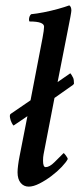

<svg xmlns="http://www.w3.org/2000/svg" viewBox="-20 -694 298 721"><path d="M87.9 6.8Q69.3 6.8 57.6 -7.3Q45.9 -21.5 45.9 -46.9Q45.9 -57.6 47.9 -73.2Q49.8 -88.9 53.7 -108.4L83 -257.8L31.2 -222.7Q29.3 -222.7 24.4 -231.9Q19.5 -241.2 17.6 -252Q15.6 -263.7 20.5 -266.6L94.7 -317.4L139.6 -550.8Q145.5 -582 145.5 -593.8Q145.5 -613.3 91.8 -613.3Q88.9 -613.3 88.9 -620.1Q88.9 -632.8 96.7 -640.6Q117.2 -642.6 144.5 -647.9Q171.9 -653.3 198.2 -660.6Q224.6 -668 240.2 -673.8Q248 -668.9 248 -654.3Q248 -646.5 233.4 -574.2L196.3 -385.7L199.2 -387.7Q202.1 -389.6 206.1 -392.6Q210 -395.5 218.8 -401.4Q227.5 -407.2 235.8 -413.1Q244.1 -418.9 244.1 -418.9Q248 -415 254.9 -401.4Q257.8 -394.5 257.8 -379.9Q257.8 -378.9 253.9 -375L184.6 -326.2L143.6 -114.3Q142.6 -109.4 142.1 -103.5Q141.6 -97.7 141.6 -90.8Q141.6 -66.4 151.4 -66.4Q166 -66.4 184.6 -85Q203.1 -103.5 218.8 -119.1Q220.7 -119.1 227.5 -109.9Q234.4 -100.6 234.4 -96.7Q228.5 -85 211.9 -67.4Q195.3 -49.8 173.3 -33.2Q151.4 -16.6 128.4 -4.9Q105.5 6.8 87.9 6.8Z"/></svg>

Font: Crimson Text SemiBold
Style: Italic
Weight: 600
Italic angle: -11°
Designer: Sebastian Kosch
Foundry: Sebastian Kosch
Version: Version 1.100; ttfautohint (v1.8.4)